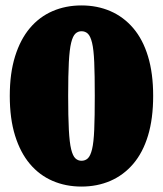

<svg xmlns="http://www.w3.org/2000/svg" viewBox="-20 -676 600 707"><path d="M280 11Q222 11 173.5 -10Q125 -31 90 -72.5Q55 -114 35.5 -176.5Q16 -239 16 -323Q16 -406 35.5 -468.5Q55 -531 90 -572.5Q125 -614 173.5 -635Q222 -656 280 -656Q338 -656 386.5 -635Q435 -614 470.5 -572.5Q506 -531 525 -468.5Q544 -406 544 -323Q544 -239 525 -176.5Q506 -114 470.5 -72.5Q435 -31 386.5 -10Q338 11 280 11ZM280 -84Q294 -84 303.5 -93Q313 -102 319 -126.5Q325 -151 327 -198.5Q329 -246 329 -323Q329 -400 327 -447Q325 -494 319 -518.5Q313 -543 303.5 -552Q294 -561 280 -561Q267 -561 257.5 -552Q248 -543 242 -518.5Q236 -494 233.5 -447Q231 -400 231 -323Q231 -246 233.5 -198.5Q236 -151 242 -126.5Q248 -102 257.5 -93Q267 -84 280 -84Z"/></svg>

Font: Roboto Serif Black
Style: Regular
Weight: 900
Designer: Greg Gazdowicz
Foundry: Commercial Type
Version: Version 1.008